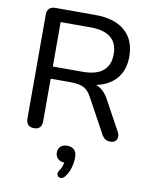

<svg xmlns="http://www.w3.org/2000/svg" viewBox="-102 -779 878 1119"><g transform="rotate(10 336.5 -219.5)"><path d="M131 7Q109 7 97 -5.5Q85 -18 85 -41V-658Q85 -681 97.5 -693Q110 -705 132 -705H370Q484 -705 545.5 -651.5Q607 -598 607 -500Q607 -436 579 -390.5Q551 -345 498 -321Q445 -297 370 -297L380 -311H402Q442 -311 471.5 -291Q501 -271 524 -227L616 -58Q625 -42 624 -27Q623 -12 613 -2.5Q603 7 584 7Q564 7 552 -1.5Q540 -10 531 -27L423 -225Q401 -267 373 -280.5Q345 -294 298 -294H178V-41Q178 -18 166.5 -5.5Q155 7 131 7ZM178 -366H355Q435 -366 475 -399.5Q515 -433 515 -498Q515 -563 475 -596Q435 -629 355 -629H178ZM360 252Q351 263 340.5 265Q330 267 322.5 261.5Q315 256 313.5 246Q312 236 321 223Q332 208 337 190Q342 172 342 158L345 174Q318 174 303 160Q288 146 288 123Q288 100 302.5 87Q317 74 342 74Q368 74 383 88.5Q398 103 398 134Q398 153 394 174.5Q390 196 381.5 216Q373 236 360 252Z"/></g></svg>

Font: Nunito ExtraLight Medium
Style: Regular
Weight: 500
Version: Version 3.602